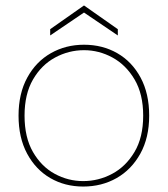

<svg xmlns="http://www.w3.org/2000/svg" viewBox="-20 -672 615 704"><path d="M285 12Q218 12 164.5 -19Q111 -50 79.5 -108.5Q48 -167 48 -248Q48 -329 80 -387.5Q112 -446 166.5 -477Q221 -508 288 -508Q356 -508 410 -477Q464 -446 495.5 -387.5Q527 -329 527 -248Q527 -167 494.5 -108.5Q462 -50 407.5 -19Q353 12 285 12ZM285 -8Q341 -8 391 -34.5Q441 -61 473 -114.5Q505 -168 505 -248Q505 -327 473.5 -380.5Q442 -434 392.5 -461Q343 -488 288 -488Q232 -488 182 -461Q132 -434 101 -380.5Q70 -327 70 -248Q70 -168 101 -114.5Q132 -61 181 -34.5Q230 -8 285 -8ZM164 -542V-565L288 -652L412 -565V-542L288 -626Z"/></svg>

Font: DM Sans 24pt Thin
Style: Regular
Weight: 250
Designer: Colophon Foundry, Jonny Pinhorn
Foundry: Colophon Foundry
Version: Version 4.004;gftools[0.9.30]